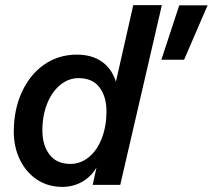

<svg xmlns="http://www.w3.org/2000/svg" viewBox="-20 -724 833 752"><path d="M502 -704H614L451 0H343L358 -68Q336 -31 301 -11.5Q266 8 224 8Q168 8 125 -20.5Q82 -49 58 -98.5Q34 -148 34 -208Q34 -294 65.5 -363Q97 -432 153 -471Q209 -510 281 -510Q340 -510 379 -482.5Q418 -455 434 -404ZM612 -490 682 -703H793L701 -490ZM397 -288Q397 -346 369.5 -382Q342 -418 288 -418Q248 -418 215.5 -391Q183 -364 164.5 -317.5Q146 -271 146 -213Q146 -155 174 -118.5Q202 -82 256 -82Q296 -82 328.5 -109Q361 -136 379 -183Q397 -230 397 -288Z"/></svg>

Font: CBA Beacon Sans Bold
Style: Italic
Weight: 700
Italic angle: -13°
Designer: Wei Huang
Foundry: Wei Huang
Version: Version 1.002